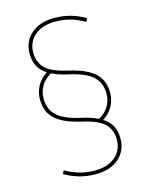

<svg xmlns="http://www.w3.org/2000/svg" viewBox="-126 -821 799 1021"><g transform="rotate(-15 273.0 -310.0)"><path d="M103 74 113 56Q154 79 192.5 89.5Q231 100 273 100Q344 100 386 64.5Q428 29 428 -30Q428 -82 395 -116Q362 -150 271 -170Q175 -192 131.5 -232Q88 -272 88 -340Q88 -381 107 -415Q126 -449 161 -471Q128 -492 113 -521Q98 -550 98 -590Q98 -658 146 -699Q194 -740 273 -740Q319 -740 359.5 -729Q400 -718 443 -694L433 -676Q393 -699 354.5 -709.5Q316 -720 273 -720Q202 -720 160 -684.5Q118 -649 118 -590Q118 -538 151 -504Q184 -470 275 -450Q371 -428 414.5 -388Q458 -348 458 -280Q458 -239 439 -205Q420 -171 385 -149Q418 -128 433 -99Q448 -70 448 -30Q448 38 400 79Q352 120 273 120Q227 120 186.5 109Q146 98 103 74ZM275 -190Q329 -178 365 -160Q400 -179 419 -210Q438 -241 438 -280Q438 -340 399 -375.5Q360 -411 271 -430Q217 -442 181 -460Q146 -441 127 -410Q108 -379 108 -340Q108 -280 147 -244.5Q186 -209 275 -190Z"/></g></svg>

Font: Enso Thin
Style: Regular
Weight: 100
Designer: Coji Morishita
Foundry: UNDERFOREST DESIGN
Version: Version 1.000